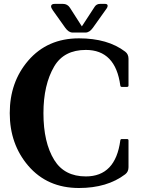

<svg xmlns="http://www.w3.org/2000/svg" viewBox="-20 -941 724 971"><path d="M379.4 9.8Q219.2 9.8 122.6 -103Q29.3 -212.4 29.3 -368.7Q29.3 -525.9 122.6 -634.3Q219.7 -747.1 379.4 -747.1Q524.9 -747.1 613.3 -679.7Q629.9 -667 629.9 -643.6V-508.8Q629.9 -501.5 622.6 -501.5H595.7Q589.4 -501.5 588.4 -508.8Q564 -688.5 414.1 -688.5Q303.7 -688.5 254.4 -605.5Q199.7 -512.7 199.7 -368.7Q199.7 -220.2 254.4 -131.8Q305.7 -48.8 414.1 -48.8Q564 -48.8 588.4 -230.5Q589.4 -237.8 595.7 -237.8H622.6Q629.9 -237.8 629.9 -230.5V-95.7Q629.9 -72.3 613.3 -59.6Q522 9.8 379.4 9.8ZM298.3 -921.4Q321.3 -921.4 334 -901.4L394 -807.6L459 -907.2Q468.3 -921.4 486.3 -921.4H511.2Q524.4 -921.4 524.4 -911.6Q524.4 -905.3 519.5 -898.4L449.7 -800.3Q432.6 -776.4 412.6 -776.4H347.2Q327.1 -776.4 310.1 -800.3L247.6 -888.2Q238.3 -901.4 238.3 -908.7Q238.3 -921.4 257.3 -921.4Z"/></svg>

Font: Simply Serif
Style: Bold
Weight: 700
Designer: Wojciech Kalinowski "wmk69" (wmk69@o2.pl)
Foundry: Wojciech Kalinowski "wmk69" (wmk69@o2.pl)
Version: Version 1.0.0; 2022-02-18